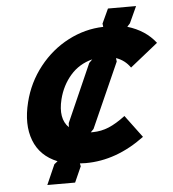

<svg xmlns="http://www.w3.org/2000/svg" viewBox="-56 -872 842 934"><g transform="rotate(-5 364.5 -405.0)"><path d="M392.1 -564 408.2 -580.1Q343.3 -563.5 301 -514.9Q258.8 -466.3 242.2 -399.9Q219.2 -306.6 266.1 -261.2L267.1 -280.8ZM540 -292 621.1 -183.1Q482.4 -80.1 333 -80.1Q315.4 -80.1 304.2 -81.1L307.1 -66.9L272.9 9.8H137.2L180.2 -87.9L196.8 -101.1Q112.3 -135.3 82.3 -213.9Q52.2 -292.5 79.1 -399.9Q102.5 -494.6 162.1 -570.1Q221.7 -645.5 303.7 -688Q385.7 -730.5 475.1 -732.9L473.1 -749L505.9 -819.8H643.1L606 -738.8L591.8 -723.1Q679.7 -696.8 729 -632.8L592.8 -523.9Q566.9 -561.5 523.9 -576.2L525.9 -559.1L384.8 -242.2L370.1 -227.1H380.9Q421.4 -227.5 458.5 -242.9Q495.6 -258.3 540 -292Z"/></g></svg>

Font: Sinkin Sans 700 Bold Italic
Style: Bold Italic
Weight: 700
Italic angle: -112°
Designer: Keith Bates
Foundry: K-Type
Version: Sinkin Sans (version 1.0)  by Keith Bates   •   © 2014   www